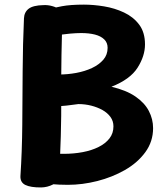

<svg xmlns="http://www.w3.org/2000/svg" viewBox="-20 -798 726 830"><path d="M83.6 -718.7Q84.9 -745.7 104 -760.3Q123.1 -774.9 167.8 -775.9Q186.8 -776.9 205.4 -771.7Q224.1 -766.6 237.4 -757.3Q250.8 -748 250.8 -735Q243.8 -562.3 244.8 -385.2Q245.8 -208 234.8 -32Q233.8 -13 209.3 -0.6Q184.9 11.9 157.8 12.3Q112.3 12.6 89.8 1.6Q67.3 -9.3 68.3 -36.3Q75.3 -142.7 76.3 -257.8Q77.3 -373 77.9 -490.2Q78.6 -607.3 83.6 -718.7ZM191.8 -641.1V-758.3Q211.8 -764.3 248.2 -771.2Q284.7 -778 342.9 -778Q384.1 -778 429.8 -770.5Q475.6 -763 516.1 -744Q556.6 -725 581.7 -691.5Q606.8 -658 606.8 -606Q606.8 -556 574.7 -505.4Q542.6 -454.8 461.8 -423Q525.8 -408 565.4 -380.8Q605.1 -353.6 623.4 -318.3Q641.8 -283.1 641.8 -244.1Q641.8 -186.1 608.3 -140.2Q574.8 -94.3 520.1 -63.1Q465.3 -31.8 400.8 -15.4Q336.2 1 273.3 1Q235.3 1 199.1 -2.3Q162.8 -5.6 145.8 -9.1L156.8 -140Q179.8 -136 206.7 -134.5Q233.6 -133 254.6 -133Q298.4 -133 337.3 -140.3Q376.1 -147.6 406 -162.5Q435.9 -177.4 453.2 -199.6Q470.4 -221.7 470.4 -251.6Q470.4 -274.7 457.4 -292.6Q444.3 -310.4 422.9 -322.4Q401.4 -334.4 374.4 -341.3Q347.4 -348.1 318.8 -348.1Q289.8 -344.1 267.8 -341.6Q245.8 -339.1 225.8 -339.1Q185.8 -339.1 164.3 -352.2Q142.8 -365.3 142.8 -413Q142.8 -424 144.8 -439.7Q146.8 -455.4 152.8 -468.2Q158.8 -480.9 168.8 -479.9Q185.8 -478.9 201.3 -477.4Q216.8 -475.9 234.8 -475.9Q271.8 -475.9 309.2 -482.7Q346.7 -489.6 377.4 -503.9Q408.1 -518.3 426.7 -539.8Q445.2 -561.3 445.2 -591.4Q445.2 -613.4 430.6 -627.7Q415.9 -642 390.3 -648.6Q364.7 -655.1 330.8 -655.1Q309.8 -655.1 282.3 -652.6Q254.8 -650.1 229.8 -646.6Q204.8 -643.1 191.8 -641.1Z"/></svg>

Font: Playpen Sans Deva
Style: Regular
Weight: 400
Designer: Pooja Saxena, Gunjan Panchal, Laura Meseguer, Veronika Burian, José Scaglione
Foundry: TypeTogether
Version: Version 2.000